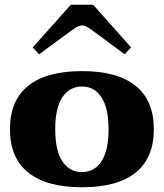

<svg xmlns="http://www.w3.org/2000/svg" viewBox="-20 -780 691 810"><path d="M118 -580 279 -760H373L533 -580L506 -551L368 -653Q341 -673 326 -673Q311 -673 284 -653L145 -551ZM22 -235Q22 -356 99 -418Q176 -480 326 -480Q475 -480 552 -418Q629 -356 629 -235Q629 -114 552.5 -52Q476 10 326 10Q176 10 99 -52Q22 -114 22 -235ZM438 -235Q438 -324 408 -369.5Q378 -415 326 -415Q273 -415 243 -369.5Q213 -324 213 -235Q213 -145 243 -99.5Q273 -54 326 -54Q378 -54 408 -99.5Q438 -145 438 -235Z"/></svg>

Font: Taviraj ExtraBold
Style: Regular
Weight: 800
Designer: Katatrad Team
Foundry: CadsonDemak
Version: Version 1.001